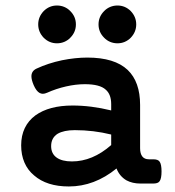

<svg xmlns="http://www.w3.org/2000/svg" viewBox="-20 -673 640 704"><path d="M140.1 -632.3Q160.6 -652.8 189 -652.8Q203.1 -652.8 215.8 -647.5Q228.5 -642.1 237.8 -632.3Q258.3 -611.8 258.3 -583.5Q258.3 -555.2 237.8 -534.7Q228.5 -524.9 215.8 -519.5Q203.1 -514.2 189 -514.2Q160.6 -514.2 140.1 -534.7Q120.1 -555.7 120.1 -583.5Q120.1 -611.3 140.1 -632.3ZM361.8 -632.3Q371.1 -642.1 383.8 -647.5Q396.5 -652.8 410.6 -652.8Q439 -652.8 459.5 -632.3Q479.5 -611.3 479.5 -583.5Q479.5 -555.7 459.5 -534.7Q439 -514.2 410.6 -514.2Q396.5 -514.2 383.8 -519.5Q371.1 -524.9 361.8 -534.7Q341.3 -555.2 341.3 -583.5Q341.3 -611.8 361.8 -632.3ZM541.5 -88.9Q550.3 -88.9 556.2 -86.9Q562 -85 565.4 -80.1Q572.3 -70.3 572.3 -44.4Q572.3 -18.6 565.4 -8.8Q562 -3.9 556.2 -2Q550.3 0 541.5 0H494.6Q465.8 0 443.8 -11.7Q418.5 -26.4 407.2 -55.2Q326.2 10.7 232.4 10.7Q151.4 10.7 105 -29.8Q81.5 -49.3 69.6 -77.1Q57.6 -105 57.6 -140.1Q57.6 -175.8 71 -203.6Q84.5 -231.4 109.9 -250Q160.2 -286.1 246.1 -286.1Q314 -286.1 387.7 -268.1V-291Q387.7 -327.1 367.7 -344.2Q346.2 -364.3 291 -364.3Q258.3 -364.3 221.9 -356Q185.5 -347.7 152.8 -333Q144 -329.1 137.2 -329.1Q131.3 -329.1 125.5 -332Q113.3 -338.4 103.5 -360.8Q95.2 -380.4 95.2 -393.1Q95.2 -412.6 113.8 -421.4Q156.7 -441.4 207.5 -452.1Q256.3 -461.9 300.3 -461.9Q400.4 -461.9 448.2 -416.5Q493.7 -373 493.7 -288.1V-129.4Q493.7 -109.9 501.7 -99.4Q509.8 -88.9 525.9 -88.9ZM387.7 -179.7Q322.8 -195.8 254.4 -195.8Q214.4 -195.8 191.4 -182.6Q167.5 -167.5 167.5 -137.2Q167.5 -109.9 187.3 -95.5Q207 -81.1 243.7 -81.1Q319.3 -81.1 387.7 -141.1Z"/></svg>

Font: Courier Prime SemiBold
Style: Regular
Weight: 600
Designer: Alan Dague-Greene
Foundry: Quote-Unquote Apps
Version: Version 1.202